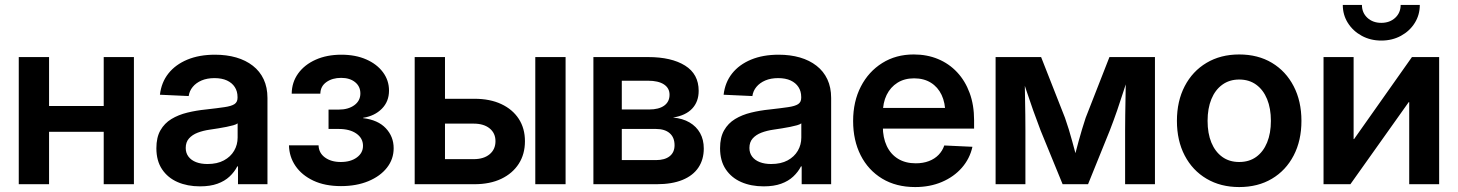

<svg xmlns="http://www.w3.org/2000/svg" viewBox="-20 -757 5992 789"><path d="M439 -321.3V-215.3H148.4V-321.3ZM181.6 -522.5V0H57.1V-522.5ZM530.3 -522.5V0H406.2V-522.5Z M801.8 8.8Q750 8.8 709.7 -8.8Q669.4 -26.4 646 -61.3Q622.6 -96.2 622.6 -147.9Q622.6 -192.4 639.2 -221.4Q655.8 -250.5 684.3 -267.8Q712.9 -285.2 749.8 -294.2Q786.6 -303.2 826.2 -307.1Q874 -312.5 902.3 -316.7Q930.7 -320.8 943.4 -329.1Q956.1 -337.4 956.1 -355V-358.4Q956.1 -381.8 944.8 -399.2Q933.6 -416.5 912.6 -426.3Q891.6 -436 861.3 -436Q831.1 -436 808.3 -426.3Q785.6 -416.5 772 -399.9Q758.3 -383.3 755.4 -362.3L637.2 -367.7Q643.1 -418.5 672.1 -455.1Q701.2 -491.7 750 -512Q798.8 -532.2 863.3 -532.2Q911.1 -532.2 950.7 -520.8Q990.2 -509.3 1019 -486.8Q1047.9 -464.4 1063.5 -431.2Q1079.1 -397.9 1079.1 -354.5V0H958V-73.2H955.1Q943.4 -50.3 923.3 -31.5Q903.3 -12.7 873.5 -2Q843.8 8.8 801.8 8.8ZM832.5 -83Q872.6 -83 900.1 -97.9Q927.7 -112.8 942.1 -137.5Q956.5 -162.1 956.5 -191.9V-250Q950.7 -245.6 938.7 -242.2Q926.8 -238.8 910.6 -235.6Q894.5 -232.4 876.7 -229.5Q858.9 -226.6 841.3 -224.1Q814.5 -220.2 792.2 -211.7Q770 -203.1 756.6 -188Q743.2 -172.9 743.2 -148.9Q743.2 -128.4 754.4 -113.5Q765.6 -98.6 785.6 -90.8Q805.7 -83 832.5 -83Z M1381.3 7.8Q1315.4 7.8 1267.8 -14.6Q1220.2 -37.1 1194.3 -75Q1168.5 -112.8 1167.5 -159.7H1289.1Q1290 -128.4 1315.4 -109.9Q1340.8 -91.3 1380.4 -91.3Q1420.9 -91.3 1446.3 -109.9Q1471.7 -128.4 1471.7 -157.7Q1471.7 -189 1444.6 -208Q1417.5 -227.1 1371.6 -227.1H1330.1V-306.6H1371.6Q1411.1 -306.6 1436 -324.7Q1460.9 -342.8 1460.9 -373Q1460.9 -401.9 1439.2 -419.4Q1417.5 -437 1381.8 -437Q1345.7 -437 1321.3 -419.7Q1296.9 -402.3 1296.4 -372.1H1178.7Q1179.2 -418.9 1205.3 -455.1Q1231.4 -491.2 1277.3 -511.7Q1323.2 -532.2 1382.8 -532.2Q1440.9 -532.2 1484.9 -512.9Q1528.8 -493.7 1553.7 -460.2Q1578.6 -426.8 1578.6 -384.8Q1578.6 -339.8 1549.1 -310.1Q1519.5 -280.3 1472.2 -272.9V-271.5Q1533.2 -264.2 1565.4 -230Q1597.7 -195.8 1597.7 -147.9Q1597.7 -103 1570.1 -67.9Q1542.5 -32.7 1493.7 -12.5Q1444.8 7.8 1381.3 7.8Z M1771.5 -351.1H1929.2Q1993.7 -351.1 2040 -329.3Q2086.4 -307.6 2111.8 -268.6Q2137.2 -229.5 2137.2 -176.8Q2137.2 -123.5 2111.8 -84Q2086.4 -44.4 2040 -22.2Q1993.7 0 1929.2 0H1684.1V-522.5H1808.6V-103H1926.3Q1967.8 -103 1991.9 -123Q2016.1 -143.1 2016.1 -176.8Q2016.1 -210 1991.9 -229.5Q1967.8 -249 1926.3 -249H1771.5ZM2179.7 0V-522.5H2304.2V0Z M2418.5 0V-522.5H2643.1Q2739.3 -522.5 2795.2 -487.5Q2851.1 -452.6 2851.1 -383.8Q2851.1 -338.9 2824.2 -310.5Q2797.4 -282.2 2745.6 -273.9Q2785.2 -270.5 2813.5 -253.9Q2841.8 -237.3 2856.9 -210.2Q2872.1 -183.1 2872.1 -146.5Q2872.1 -101.6 2850.1 -68.6Q2828.1 -35.6 2784.9 -17.8Q2741.7 0 2678.2 0ZM2535.2 -99.1H2675.3Q2711.9 -99.1 2731.9 -115Q2752 -130.9 2752 -160.2Q2752 -192.4 2731.9 -209.7Q2711.9 -227.1 2675.3 -227.1H2535.2ZM2535.2 -307.1H2647.5Q2687.5 -307.1 2709.5 -323Q2731.4 -338.9 2731.4 -367.7Q2731.4 -395 2708.3 -410.2Q2685.1 -425.3 2643.1 -425.3H2535.2Z M3118.2 8.8Q3066.4 8.8 3026.1 -8.8Q2985.8 -26.4 2962.4 -61.3Q2939 -96.2 2939 -147.9Q2939 -192.4 2955.6 -221.4Q2972.2 -250.5 3000.7 -267.8Q3029.3 -285.2 3066.2 -294.2Q3103 -303.2 3142.6 -307.1Q3190.4 -312.5 3218.8 -316.7Q3247.1 -320.8 3259.8 -329.1Q3272.5 -337.4 3272.5 -355V-358.4Q3272.5 -381.8 3261.2 -399.2Q3250 -416.5 3229 -426.3Q3208 -436 3177.7 -436Q3147.5 -436 3124.8 -426.3Q3102.1 -416.5 3088.4 -399.9Q3074.7 -383.3 3071.8 -362.3L2953.6 -367.7Q2959.5 -418.5 2988.5 -455.1Q3017.6 -491.7 3066.4 -512Q3115.2 -532.2 3179.7 -532.2Q3227.5 -532.2 3267.1 -520.8Q3306.6 -509.3 3335.4 -486.8Q3364.3 -464.4 3379.9 -431.2Q3395.5 -397.9 3395.5 -354.5V0H3274.4V-73.2H3271.5Q3259.8 -50.3 3239.7 -31.5Q3219.7 -12.7 3189.9 -2Q3160.2 8.8 3118.2 8.8ZM3148.9 -83Q3189 -83 3216.6 -97.9Q3244.1 -112.8 3258.5 -137.5Q3272.9 -162.1 3272.9 -191.9V-250Q3267.1 -245.6 3255.1 -242.2Q3243.2 -238.8 3227.1 -235.6Q3210.9 -232.4 3193.1 -229.5Q3175.3 -226.6 3157.7 -224.1Q3130.9 -220.2 3108.6 -211.7Q3086.4 -203.1 3073 -188Q3059.6 -172.9 3059.6 -148.9Q3059.6 -128.4 3070.8 -113.5Q3082 -98.6 3102.1 -90.8Q3122.1 -83 3148.9 -83Z M3740.7 11.7Q3662.6 11.7 3605.2 -22.9Q3547.9 -57.6 3516.8 -118.9Q3485.8 -180.2 3485.8 -259.8Q3485.8 -339.8 3517.6 -401.4Q3549.3 -462.9 3605.5 -498Q3661.6 -533.2 3734.9 -533.2Q3789.6 -533.2 3834.7 -514.4Q3879.9 -495.6 3913.1 -460.2Q3946.3 -424.8 3964.6 -375Q3982.9 -325.2 3982.9 -263.2V-228.5H3537.6V-313.5H3920.4L3864.7 -290Q3864.7 -334.5 3849.4 -366.9Q3834 -399.4 3805.2 -417.2Q3776.4 -435.1 3736.3 -435.1Q3696.8 -435.1 3668 -417Q3639.2 -398.9 3623.5 -366.9Q3607.9 -335 3607.9 -292V-237.3Q3607.9 -191.4 3624 -157.2Q3640.1 -123 3670.4 -104.5Q3700.7 -85.9 3743.2 -85.9Q3773.4 -85.9 3797.1 -95Q3820.8 -104 3836.9 -120.6Q3853 -137.2 3860.4 -159.2L3976.1 -153.8Q3965.3 -105 3932.6 -67.6Q3899.9 -30.3 3850.6 -9.3Q3801.3 11.7 3740.7 11.7Z M4071.3 0V-522.5H4258.3L4356.4 -272.9Q4364.7 -249.5 4372.1 -225.3Q4379.4 -201.2 4386 -177Q4392.6 -152.8 4398.7 -130.1Q4404.8 -107.4 4410.2 -86.9H4388.2Q4394 -106.9 4399.9 -129.6Q4405.8 -152.3 4412.4 -176.5Q4418.9 -200.7 4426.3 -225.1Q4433.6 -249.5 4441.4 -272.9L4539.1 -522.5H4726.1V0H4603.5V-220.2Q4603.5 -252.9 4604 -283.9Q4604.5 -314.9 4605 -344.7Q4605.5 -374.5 4606 -404.1Q4606.4 -433.6 4606.9 -463.9H4623.5Q4610.4 -423.8 4597.4 -383.5Q4584.5 -343.3 4570.6 -302.7Q4556.6 -262.2 4540.5 -220.7L4451.2 0H4346.7L4256.3 -220.7Q4240.2 -262.7 4225.8 -303.2Q4211.4 -343.8 4198.2 -383.8Q4185.1 -423.8 4171.9 -463.9H4190.4Q4190.9 -434.6 4191.4 -405Q4191.9 -375.5 4192.4 -345.5Q4192.9 -315.4 4193.4 -284.4Q4193.8 -253.4 4193.8 -220.2V0Z M5072.3 11.7Q4996.1 11.7 4938.2 -22.5Q4880.4 -56.6 4848.4 -117.9Q4816.4 -179.2 4816.4 -260.3Q4816.4 -341.3 4848.4 -402.8Q4880.4 -464.4 4938.2 -498.8Q4996.1 -533.2 5072.3 -533.2Q5149.4 -533.2 5206.8 -498.8Q5264.2 -464.4 5296.1 -402.8Q5328.1 -341.3 5328.1 -260.3Q5328.1 -179.2 5296.1 -117.9Q5264.2 -56.6 5206.8 -22.5Q5149.4 11.7 5072.3 11.7ZM5072.3 -91.3Q5113.3 -91.3 5142.3 -112.3Q5171.4 -133.3 5187 -171.4Q5202.6 -209.5 5202.6 -260.3Q5202.6 -311.5 5187 -349.6Q5171.4 -387.7 5142.3 -408.9Q5113.3 -430.2 5072.3 -430.2Q5032.2 -430.2 5002.9 -408.9Q4973.6 -387.7 4958 -349.6Q4942.4 -311.5 4942.4 -260.3Q4942.4 -209 4958 -171.1Q4973.6 -133.3 5002.7 -112.3Q5031.7 -91.3 5072.3 -91.3Z M5894 0H5771V-337.4H5769L5529.3 0H5418.9V-522.5H5542.5V-185.5H5544.4L5782.2 -522.5H5894ZM5656.2 -590.3Q5611.8 -590.3 5575.9 -609.9Q5540 -629.4 5519 -662.6Q5498 -695.8 5498 -736.8H5576.7Q5576.7 -704.6 5599.1 -683.8Q5621.6 -663.1 5656.2 -663.1Q5690.9 -663.1 5713.4 -683.8Q5735.8 -704.6 5735.8 -736.8H5814.5Q5814.5 -695.8 5793.7 -662.6Q5772.9 -629.4 5737.1 -609.9Q5701.2 -590.3 5656.2 -590.3Z"/></svg>

Font: Inter 28pt SemiBold
Style: Regular
Weight: 600
Designer: Rasmus Andersson
Foundry: rsms
Version: Version 4.001;git-66647c0bb